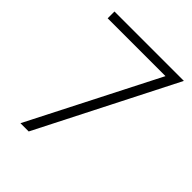

<svg xmlns="http://www.w3.org/2000/svg" viewBox="-201 -696 937 937"><g transform="rotate(45 267.5 -228.0)"><path d="M439 -536H40V-583H519L158 127H101Z"/></g></svg>

Font: Raleway Thin Light
Style: Regular
Weight: 300
Version: Version 4.026